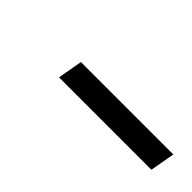

<svg xmlns="http://www.w3.org/2000/svg" viewBox="-0 -812 288 288"><g transform="rotate(45 144.0 -668.0)"><path d="M85 -648.5 92 -688H288L281 -648.5Z"/></g></svg>

Font: Anybody Condensed Medium
Style: Italic
Weight: 500
Width: 3
Italic angle: -10°
Designer: Tyler Finck
Foundry: Etcetera Type Company
Version: Version 1.010; ttfautohint (v1.8.3) -l 8 -r 50 -G 200 -x 14 